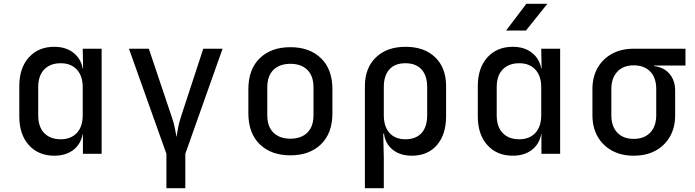

<svg xmlns="http://www.w3.org/2000/svg" viewBox="-20 -805 3640 1005"><path d="M264 10Q181 10 131 -45.5Q81 -101 81 -196V-354Q81 -449 131 -504.5Q181 -560 264 -560Q324 -560 363.5 -529.5Q403 -499 413 -447H415L413 -550H512V0H414V-104H413Q403 -50 363.5 -20Q324 10 264 10ZM298 -76Q351 -76 382 -109Q413 -142 413 -202V-348Q413 -408 382 -441Q351 -474 298 -474Q243 -474 211.5 -441.5Q180 -409 180 -349V-202Q180 -141 211.5 -108.5Q243 -76 298 -76Z M851 180V0L655 -550H759L879 -193Q891 -160 895.5 -132.5Q900 -105 904 -88Q907 -105 911.5 -132.5Q916 -160 927 -193L1044 -550H1145L950 0V180Z M1500 8Q1399 8 1339.5 -50Q1280 -108 1280 -212V-338Q1280 -442 1339.5 -500Q1399 -558 1500 -558Q1601 -558 1660.5 -500Q1720 -442 1720 -338V-212Q1720 -108 1660.5 -50Q1601 8 1500 8ZM1500 -79Q1556 -79 1588.5 -110.5Q1621 -142 1621 -203V-347Q1621 -408 1588.5 -439.5Q1556 -471 1500 -471Q1444 -471 1411.5 -439.5Q1379 -408 1379 -347V-203Q1379 -142 1411.5 -110.5Q1444 -79 1500 -79Z M1890 180V-354Q1890 -449 1947.5 -504.5Q2005 -560 2103 -560Q2201 -560 2258 -505Q2315 -450 2315 -354V-197Q2315 -101 2267 -45.5Q2219 10 2136 10Q2075 10 2036 -21Q1997 -52 1990 -105H1986L1989 21V180ZM2102 -76Q2157 -76 2186.5 -108.5Q2216 -141 2216 -202V-349Q2216 -409 2186.5 -441.5Q2157 -474 2102 -474Q2047 -474 2018 -441.5Q1989 -409 1989 -349V-202Q1989 -142 2019 -109Q2049 -76 2102 -76Z M2629 -645 2735 -785H2845L2733 -645ZM2664 10Q2581 10 2531 -45.5Q2481 -101 2481 -196V-354Q2481 -449 2531 -504.5Q2581 -560 2664 -560Q2724 -560 2763.5 -529.5Q2803 -499 2813 -447H2815L2813 -550H2912V0H2814V-104H2813Q2803 -50 2763.5 -20Q2724 10 2664 10ZM2698 -76Q2751 -76 2782 -109Q2813 -142 2813 -202V-348Q2813 -408 2782 -441Q2751 -474 2698 -474Q2643 -474 2611.5 -441.5Q2580 -409 2580 -349V-202Q2580 -141 2611.5 -108.5Q2643 -76 2698 -76Z M3297 10Q3232 10 3183.5 -16.5Q3135 -43 3108 -90.5Q3081 -138 3081 -202V-339Q3081 -402 3108 -449.5Q3135 -497 3183.5 -523.5Q3232 -550 3297 -550H3568V-462H3404V-459Q3455 -453 3484.5 -418.5Q3514 -384 3514 -330V-202Q3514 -138 3487 -90.5Q3460 -43 3411.5 -16.5Q3363 10 3297 10ZM3297 -78Q3352 -78 3383.5 -111Q3415 -144 3415 -202V-339Q3415 -398 3383.5 -430.5Q3352 -463 3297 -463Q3242 -463 3211 -429.5Q3180 -396 3180 -339V-202Q3180 -144 3211 -111Q3242 -78 3297 -78Z"/></svg>

Font: JetBrains Mono NL Medium
Style: Regular
Weight: 500
Monospace: yes
Designer: Philipp Nurullin, Konstantin Bulenkov
Foundry: JetBrains
Version: Version 2.305; ttfautohint (v1.8.4.7-5d5b)